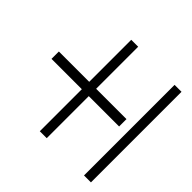

<svg xmlns="http://www.w3.org/2000/svg" viewBox="-156 -938 1253 1253"><g transform="rotate(-45 470.0 -312.0)"><path d="M48 -344H436V-64H504V-344H892V-408H504V-688H436V-408H48ZM48 0V64H884V0Z"/></g></svg>

Font: Old Standard
Style: Bold
Weight: 700
Designer: Alexey Kryukov <alexios@thessalonica.org.ru>
Version: Version 2.0.2